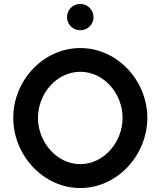

<svg xmlns="http://www.w3.org/2000/svg" viewBox="-20 -948 816 971"><path d="M319 -861C319 -825 348 -795 386 -795C423 -795 453 -825 453 -861C453 -898 423 -928 386 -928C348 -928 319 -899 319 -861ZM172 -352C172 -474 266 -585 386 -585C506 -585 600 -474 600 -352C600 -230 506 -118 386 -118C266 -118 172 -230 172 -352ZM47 -352C47 -163 199 3 386 3C573 3 725 -163 725 -352C725 -541 573 -705 386 -705C199 -705 47 -541 47 -352Z"/></svg>

Font: Bluebird
Style: Li
Weight: 300
Designer: Jasper
Foundry: Cannot Into Space Fonts
Version: Version 0.98